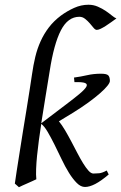

<svg xmlns="http://www.w3.org/2000/svg" viewBox="-20 -762 506 802"><path d="M335 19Q317.4 19 300.8 2.4Q284.2 -14.2 268.1 -40Q252 -65.9 237.1 -97.4Q222.2 -128.9 207.5 -158.2Q192.9 -187.5 179.2 -210.9Q165.5 -234.4 152.3 -244.6Q147 -209 142.3 -175.3Q137.7 -141.6 134.8 -111.6Q131.8 -81.5 130.9 -56.4Q129.9 -31.2 131.8 -13.2Q125 -9.8 115 -5.4Q105 -1 94.7 3.7Q84.5 8.3 74.7 12.5Q64.9 16.6 59.1 20L42 4.9Q44.4 -14.2 49.8 -48.1Q55.2 -82 61.8 -124.3Q68.4 -166.5 75.9 -213.4Q83.5 -260.3 90.8 -304.7Q98.1 -349.1 104 -387.7Q109.9 -426.3 113.8 -452.1Q119.1 -489.7 127.4 -524.4Q135.7 -559.1 149.7 -589.8Q163.6 -620.6 184.1 -647.5Q204.6 -674.3 234.4 -696.8Q260.3 -715.8 289.6 -729Q318.8 -742.2 349.6 -742.2Q370.6 -742.2 388.9 -734.1Q407.2 -726.1 421.9 -716.1Q436.5 -706.1 447.8 -696.8Q459 -687.5 466.3 -685.1Q456.1 -677.7 444.3 -669.2Q432.6 -660.6 421.4 -653.6Q410.2 -646.5 400.4 -641.8Q390.6 -637.2 384.3 -637.2Q377.9 -637.2 370.8 -645.8Q363.8 -654.3 355 -664.6Q346.2 -674.8 335.4 -683.3Q324.7 -691.9 311.5 -691.9Q263.7 -691.9 234.4 -635.3Q205.1 -578.6 187.5 -464.8Q179.2 -412.6 169.9 -356.9Q160.6 -301.3 152.3 -247.1L257.8 -327.1Q291.5 -352.5 313 -370.6Q334.5 -388.7 340.6 -399.7Q346.7 -410.6 335.2 -415.3Q323.7 -419.9 291 -418.9L289.1 -438Q317.9 -441.9 344.5 -448Q371.1 -454.1 401.9 -454.1Q425.3 -454.1 432.1 -447.3Q439 -440.4 439 -423.8Q439 -416.5 428.5 -403.3Q418 -390.1 397.7 -372.3Q377.4 -354.5 348.6 -333.5Q319.8 -312.5 283.2 -290L226.1 -255.4Q238.8 -239.7 252 -217.5Q265.1 -195.3 277.8 -171.1Q290.5 -147 303 -123Q315.4 -99.1 327.1 -80.1Q338.9 -61 349.6 -49.1Q360.4 -37.1 370.1 -37.1Q381.3 -37.1 394.3 -38.3Q407.2 -39.6 425.8 -49.8L434.1 -33.2Q401.9 -5.9 377.7 6.6Q353.5 19 335 19Z"/></svg>

Font: Akkhara
Style: Italic
Weight: 400
Italic angle: -7°
Designer: J. Victor Gaultney
Version: Version 1.00 June 13, 2006, initial release